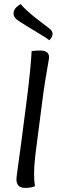

<svg xmlns="http://www.w3.org/2000/svg" viewBox="-20 -912 276 935"><path d="M175 -666Q219 -666 219 -633Q219 -628 214 -600.5Q209 -573 200 -517.5Q191 -462 184 -404L158 -203Q146 -115 146 -66Q146 -32 150 -5Q132 3 102 3Q60 3 60 -39Q60 -46 65 -82.5Q70 -119 83.5 -218.5Q97 -318 111 -431Q130 -581 134 -663Q150 -666 175 -666ZM71 -810Q46 -826 46 -846Q46 -873 81 -892Q93 -877 114 -858Q135 -839 153 -825Q171 -811 192 -795Q213 -779 217 -776Q236 -762 236 -748Q236 -732 220 -716Q207 -727 151 -760.5Q95 -794 71 -810Z"/></svg>

Font: Overlock
Style: Italic
Weight: 400
Designer: Dario Muhafara
Foundry: Dario Manuel Muhafara
Version: Version 1.001